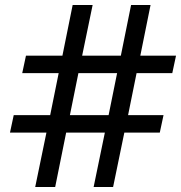

<svg xmlns="http://www.w3.org/2000/svg" viewBox="-20 -749 725 769"><path d="M166 -218H20L35 -288H181L215 -456H69L84 -526H230L271 -729H351L309 -526H464L505 -729H583L542 -526H685L670 -456H527L493 -288H635L620 -218H478L433 0H355L400 -218H245L201 0H121ZM415 -288 449 -456H294L260 -288Z"/></svg>

Font: Mona Sans Medium
Style: Italic
Weight: 500
Italic angle: -11.7°
Designer: Deni Anggara
Foundry: GitHub
Version: Version 2.000